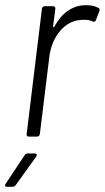

<svg xmlns="http://www.w3.org/2000/svg" viewBox="-55 -528 405 742"><path d="M277 -508C223 -508 182 -475 155 -425C153 -421 150 -422 150 -426L159 -494C159 -500 156 -504 150 -504H118C112 -504 108 -500 107 -494L48 -10C47 -4 50 0 56 0H88C94 0 98 -4 99 -10L136 -311C146 -389 198 -450 260 -451C279 -453 293 -450 303 -445C309 -442 314 -445 316 -451L329 -485C331 -490 330 -495 326 -497C314 -504 300 -508 277 -508ZM-28 194H-6C-2 194 3 191 6 187L85 77C89 70 87 65 79 65H52C47 65 42 68 40 72L-33 182C-38 189 -35 194 -28 194Z"/></svg>

Font: Barlow Semi Condensed Light
Style: Italic
Weight: 300
Width: 4
Italic angle: -7°
Designer: Jeremy Tribby
Foundry: Tribby Type
Version: Version 1.422;hotconv 1.0.109;makeotfexe 2.5.65596